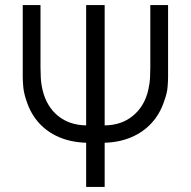

<svg xmlns="http://www.w3.org/2000/svg" viewBox="-20 -740 755 760"><path d="M321 0V-175Q261.8 -176.8 214.6 -196.8Q167.3 -216.8 134.3 -253.2Q101.3 -289.7 85 -340.3Q74.5 -370.2 72.2 -395.2Q70 -420.3 70 -435V-720H140.3V-474Q140.3 -459.2 141.4 -433.8Q142.5 -408.5 149 -381.7Q165 -317.5 210 -281.1Q255 -244.7 321 -243.7V-720H394.3V-243.7Q461.2 -244.2 506.8 -282.2Q552.5 -320.2 567 -384.3Q573 -410.3 574 -435.2Q575 -460 575 -474V-720H645.3V-435Q645.3 -419 643.3 -394.9Q641.3 -370.8 630.3 -341Q613.7 -289.8 580.3 -253.3Q547 -216.8 499.8 -196.8Q452.7 -176.7 394.3 -175V0Z"/></svg>

Font: Manrope ExtraLight
Style: Regular
Weight: 200
Designer: Mikhail Sharanda
Foundry: Mikhail Sharanda
Version: Version 4.505